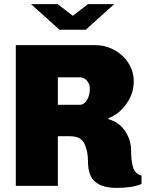

<svg xmlns="http://www.w3.org/2000/svg" viewBox="-20 -906 722 936"><path d="M632 -509Q632 -450 596 -399.5Q560 -349 509 -330V-325Q563 -309 591 -265.5Q619 -222 619 -173Q619 -126 628 -92.5Q637 -59 670 -50V-9Q624 10 550 10Q479 10 444 -19.5Q409 -49 409 -119Q409 -168 392 -205Q375 -242 320 -242H262V0H57V-686H444Q493 -686 536 -663Q579 -640 605.5 -599.5Q632 -559 632 -509ZM262 -529V-395H368Q390 -395 404 -418.5Q418 -442 418 -474Q418 -496 404 -512.5Q390 -529 370 -529ZM335 -829 409 -886H537L398 -761H270L131 -886H261Z"/></svg>

Font: Chivo Black
Style: Regular
Weight: 900
Designer: Hector Gatti
Foundry: Omnibus-Type
Version: Version 1.007